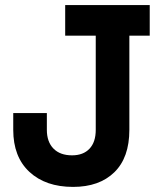

<svg xmlns="http://www.w3.org/2000/svg" viewBox="-20 -720 650 754"><path d="M267 14Q159 14 95.5 -45Q32 -104 32 -210V-276H164V-210Q164 -163 190 -136.5Q216 -110 263 -110Q307 -110 331.5 -136Q356 -162 356 -210V-580H236V-700H568V-580H488V-210Q488 -101 429 -43.5Q370 14 267 14Z"/></svg>

Font: Space Grotesk Light
Style: Bold
Weight: 700
Version: Version 2.000